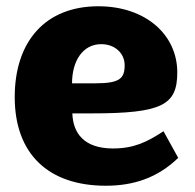

<svg xmlns="http://www.w3.org/2000/svg" viewBox="-20 -583 623 613"><path d="M318 10C406 10 483 -15 549 -79L502 -164C450 -130 408 -109 341 -109C247 -109 213 -159 211 -221H273C499 -221 546 -248 546 -352C546 -472 445 -563 294 -563C125 -563 27 -451 27 -273C27 -92 134 10 318 10ZM210 -317C210 -388 244 -442 303 -442C349 -442 378 -411 378 -375C378 -333 363 -317 285 -317Z"/></svg>

Font: Frost ExtraBold
Style: Regular
Weight: 800
Designer: Lee Frost
Foundry: Lee Frost for Ice Communication Norge AS
Version: Version 2.011;hotconv 1.0.107;makeotfexe 2.5.65593